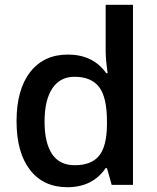

<svg xmlns="http://www.w3.org/2000/svg" viewBox="-20 -780 663 810"><path d="M264.2 9.8Q163.1 9.8 106.4 -63.5Q49.8 -136.7 49.8 -269Q49.8 -401.9 107.2 -475.8Q164.6 -549.8 266.1 -549.8Q372.6 -549.8 428.2 -471.2H434.1Q425.8 -529.3 425.8 -563V-759.8H541V0H451.2L431.2 -70.8H425.8Q370.6 9.8 264.2 9.8ZM294.9 -83Q365.7 -83 397.9 -122.8Q430.2 -162.6 431.2 -252V-268.1Q431.2 -370.1 397.9 -413.1Q364.7 -456.1 293.9 -456.1Q233.4 -456.1 200.7 -407Q168 -357.9 168 -267.1Q168 -177.2 199.7 -130.1Q231.4 -83 294.9 -83Z"/></svg>

Font: f0_41340          
Style: Regular
Weight: 600
Foundry: Ascender Corporation
Version: Version 1.10